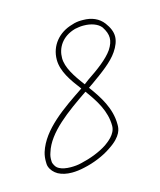

<svg xmlns="http://www.w3.org/2000/svg" viewBox="-56 -428 298 358"><g transform="rotate(-15 92.5 -249.0)"><path d="M131.3 -384.3C126 -384.3 119.1 -383.3 113.8 -381.3C86.9 -374 68.8 -352.5 68.8 -325.2C68.8 -302.7 83.5 -282.2 99.1 -261.7C59.1 -234.9 15.1 -205.6 2.4 -165C0.5 -158.7 0 -152.8 0 -147.9C0 -144 0 -140.6 1 -137.7C3.4 -130.4 8.8 -124.5 15.6 -120.6C22.9 -116.7 31.7 -114.7 42 -114.7C49.3 -114.7 58.1 -115.7 66.4 -117.7C85 -121.6 105.5 -129.9 120.1 -140.1C146.5 -157.2 147 -171.9 147 -178.7V-179.7C147 -210.9 129.9 -236.8 113.3 -259.3C115.7 -261.2 118.7 -262.7 121.1 -264.6C143.1 -280.3 163.6 -294.9 174.8 -311.5C181.2 -320.8 185.1 -330.6 185.1 -339.4C185.1 -348.6 181.2 -357.4 174.3 -366.7C165.5 -378.4 151.9 -384.3 135.3 -384.3ZM131.8 -374H133.8C147.5 -374 160.6 -369.6 167 -361.3C172.4 -353 174.8 -346.2 174.8 -339.4C174.8 -332.5 172.4 -325.7 167 -317.4C156.7 -302.7 137.7 -288.6 115.7 -273.9C113.3 -272 109.9 -269.5 107.4 -267.6C91.8 -288.1 79.1 -307.6 79.1 -325.7C79.1 -345.2 90.3 -364.7 116.7 -372.1C121.6 -373 127 -374 131.8 -374ZM105 -253.9C121.6 -231.4 136.7 -208 136.7 -179.7C136.7 -163.1 119.6 -151.9 114.3 -147.9C100.6 -138.7 81.1 -131.3 63.5 -127.4C56.2 -125.5 49.3 -125 42.5 -125C33.7 -125 25.9 -126.5 20.5 -129.4C15.6 -131.8 13.2 -135.7 11.2 -140.6C10.3 -142.6 10.3 -145 10.3 -147.9C10.3 -151.9 10.7 -156.2 12.7 -161.6C23.4 -197.3 64.9 -226.6 105 -253.9Z"/></g></svg>

Font: Oshawa
Style: Regular
Weight: 400
Designer: Sadat Fauzi
Foundry: Intuisi Creative
Version: Version 001.000